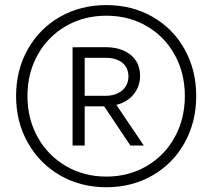

<svg xmlns="http://www.w3.org/2000/svg" viewBox="-20 -748 861 775"><path d="M272.9 -557.1H301.3V-557.6H406.2Q447.8 -557.6 479.2 -543.7Q510.7 -529.8 528.1 -503.9Q545.4 -478 545.4 -442.9Q545.4 -399.4 519.8 -367.7Q494.1 -335.9 449.7 -324.7L560.5 -160.6H506.3L400.4 -318.8H321.8V-160.6H272.9ZM44.9 -360.4Q44.9 -464.8 92 -548.8Q139.2 -632.8 222.4 -680.2Q305.7 -727.5 409.2 -727.5Q512.7 -727.5 595.7 -680.2Q678.7 -632.8 725.3 -548.8Q772 -464.8 772 -360.4Q772 -255.9 725.3 -171.9Q678.7 -87.9 595.7 -40Q512.7 7.8 409.2 7.8Q305.7 7.8 222.7 -40Q139.6 -87.9 92.3 -171.9Q44.9 -255.9 44.9 -360.4ZM726.1 -360.4Q726.1 -453.1 685.1 -527.1Q644 -601.1 571.8 -642.8Q499.5 -684.6 409.2 -684.6Q318.8 -684.6 246.3 -642.8Q173.8 -601.1 132.3 -527.1Q90.8 -453.1 90.8 -360.4Q90.8 -268.1 132.3 -193.8Q173.8 -119.6 246.6 -77.4Q319.3 -35.2 409.2 -35.2Q499 -35.2 571.5 -77.4Q644 -119.6 685.1 -193.8Q726.1 -268.1 726.1 -360.4ZM406.2 -361.3Q434.6 -361.3 455.6 -371.6Q476.6 -381.8 487.5 -399.4Q498.5 -417 498.5 -439Q498.5 -474.1 474.1 -494.4Q449.7 -514.6 406.2 -514.6H321.8V-361.3Z"/></svg>

Font: Reddit Sans Light
Style: Regular
Weight: 300
Designer: Stephen Hutchings
Foundry: Reddit
Version: Version 1.013